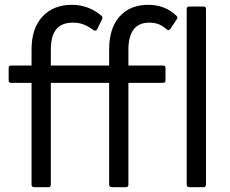

<svg xmlns="http://www.w3.org/2000/svg" viewBox="-20 -777 953 797"><path d="M122 0Q111 0 111 -11V-433H27Q16 -433 16 -443V-495Q16 -505 27 -505H111V-571Q111 -660 156.5 -708.5Q202 -757 278 -757Q348 -757 402 -711Q408 -705 403 -696L383 -655Q381 -651 377 -650Q373 -649 368 -652Q345 -669 325.5 -676Q306 -683 283 -683Q236 -683 213.5 -655.5Q191 -628 191 -570V-505H433V-571Q433 -660 476.5 -708.5Q520 -757 595 -757Q666 -757 713 -711Q720 -703 713 -696L687 -657Q684 -653 680 -652Q676 -651 672 -655Q655 -670 638.5 -676.5Q622 -683 600 -683Q513 -683 513 -570V-505H656Q667 -505 667 -495V-443Q667 -433 656 -433H513V-11Q513 0 503 0H444Q433 0 433 -11V-433H191V-11Q191 0 181 0ZM766 0Q755 0 755 -11V-740Q755 -750 766 -750H825Q835 -750 835 -740V-11Q835 0 825 0Z"/></svg>

Font: LINE Seed Sans KR Regular
Style: Regular
Weight: 400
Designer: LINE VX Design & Sandoll Inc & Dalton Maag Ltd
Foundry: Sandoll Inc.
Version: Version 1.000